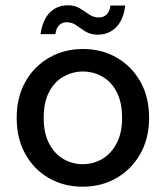

<svg xmlns="http://www.w3.org/2000/svg" viewBox="-20 -693 625 725"><path d="M292 12Q221 12 164.5 -20.5Q108 -53 75.5 -111.5Q43 -170 43 -248Q43 -326 76 -384.5Q109 -443 166 -475.5Q223 -508 293 -508Q364 -508 420.5 -475.5Q477 -443 510 -385Q543 -327 543 -248Q543 -170 509.5 -111.5Q476 -53 419.5 -20.5Q363 12 292 12ZM292 -73Q332 -73 365.5 -92.5Q399 -112 420 -151Q441 -190 441 -248Q441 -307 420.5 -346Q400 -385 366 -404Q332 -423 293 -423Q255 -423 220.5 -404Q186 -385 165.5 -346Q145 -307 145 -248Q145 -190 165.5 -151Q186 -112 219.5 -92.5Q253 -73 292 -73ZM349 -562Q322 -562 303 -574Q284 -586 268 -597.5Q252 -609 231 -609Q215 -609 203.5 -598Q192 -587 189 -564H133Q141 -619 168.5 -646Q196 -673 236 -673Q263 -673 281.5 -661.5Q300 -650 316.5 -638.5Q333 -627 354 -627Q371 -627 382.5 -638Q394 -649 397 -672H453Q446 -617 418 -589.5Q390 -562 349 -562Z"/></svg>

Font: DM Sans 28pt Medium
Style: Regular
Weight: 500
Version: Version 4.004;gftools[0.9.30]